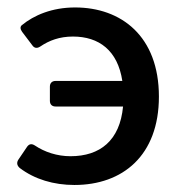

<svg xmlns="http://www.w3.org/2000/svg" viewBox="-20 -498 499 528"><path d="M186.5 -477.5C123 -477.5 73.2 -456.1 40 -428.7C35.2 -424.8 35.2 -418 41 -410.2L68.4 -374C74.2 -365.2 82 -364.3 90.8 -370.1C115.2 -386.7 143.6 -397.5 180.7 -397.5C252 -397.5 303.7 -359.4 316.4 -275.4H132.8C123 -275.4 117.2 -269.5 117.2 -259.8V-220.7C117.2 -210.9 123 -205.1 132.8 -205.1H318.4C309.6 -111.3 254.9 -68.4 173.8 -68.4C136.7 -68.4 102.5 -80.1 76.2 -97.7C67.4 -103.5 60.5 -102.5 54.7 -94.7L30.3 -58.6C25.4 -50.8 26.4 -43 34.2 -36.1C75.2 -4.9 127.9 10.7 184.6 10.7C317.4 10.7 417 -70.3 417 -232.4C417 -398.4 313.5 -477.5 186.5 -477.5Z"/></svg>

Font: Ed Sans Neue Medium
Style: Regular
Weight: 500
Designer: Stephen Hutchings
Version: Version 1.004;PS 001.004;hotconv 1.0.88;makeotf.lib2.5.64775